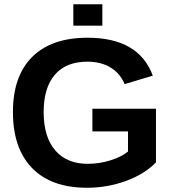

<svg xmlns="http://www.w3.org/2000/svg" viewBox="-20 -876 818 906"><path d="M394 -103Q449 -103 501.5 -119.5Q554 -136 584 -161V-256H416V-363H716V-110Q662 -54 574 -22Q486 10 390 10Q222 10 131.5 -83Q41 -176 41 -347Q41 -517 132 -607.5Q223 -698 393 -698Q635 -698 701 -519L568 -479Q547 -530 501.5 -557.5Q456 -585 393 -585Q292 -585 239 -523.5Q186 -462 186 -347Q186 -230 240.5 -166.5Q295 -103 394 -103ZM463 -755H326V-856H463Z"/></svg>

Font: Libra Sans
Style: Bold
Weight: 700
Foundry: Context Ltd
Version: Version 1.000